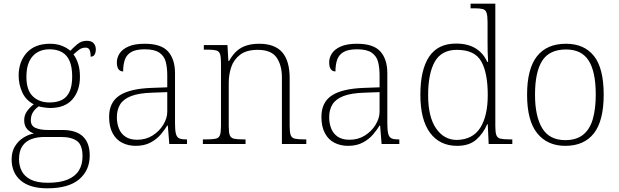

<svg xmlns="http://www.w3.org/2000/svg" viewBox="-20 -780 3353 1040"><path d="M236 240Q142 240 92.5 198Q43 156 43 83Q43 42 61 12.5Q79 -17 107 -34.5Q135 -52 164 -57Q142 -64 126.5 -81.5Q111 -99 111 -129Q111 -158 128.5 -180.5Q146 -203 163 -215Q120 -237 100.5 -280Q81 -323 81 -370Q81 -446 125 -494.5Q169 -543 251 -543Q287 -543 315 -532Q343 -521 361 -505Q375 -520 397.5 -539.5Q420 -559 450 -559Q476 -559 487.5 -545.5Q499 -532 499 -513Q499 -496 492.5 -484.5Q486 -473 471 -473Q471 -498 465 -510Q459 -522 444 -522Q424 -522 409.5 -511.5Q395 -501 378 -485Q393 -466 403 -435.5Q413 -405 413 -364Q413 -289 372.5 -242Q332 -195 251 -195Q239 -195 218.5 -198Q198 -201 190 -204Q172 -192 159.5 -173.5Q147 -155 147 -128Q147 -98 173 -87Q199 -76 238 -76H317Q392 -76 429 -41Q466 -6 466 62Q466 143 408.5 191.5Q351 240 236 240ZM239 210Q304 210 345.5 193Q387 176 407 144Q427 112 427 67Q427 6 397.5 -16Q368 -38 311 -38H219Q181 -38 150 -26.5Q119 -15 101 11.5Q83 38 83 83Q83 117 97.5 146Q112 175 146 192.5Q180 210 239 210ZM248 -225Q288 -225 315 -238.5Q342 -252 356.5 -283Q371 -314 371 -365Q371 -417 357 -449.5Q343 -482 315.5 -497.5Q288 -513 248 -513Q211 -513 183 -497Q155 -481 139 -448.5Q123 -416 123 -364Q123 -292 157.5 -258.5Q192 -225 248 -225Z M715 10Q675 10 642 -6.5Q609 -23 590 -58.5Q571 -94 571 -147Q571 -226 627.5 -263Q684 -300 803 -304L886 -307V-371Q886 -413 878 -444.5Q870 -476 843.5 -494.5Q817 -513 764 -513Q717 -513 691.5 -498.5Q666 -484 656.5 -457Q647 -430 647 -393Q631 -393 622 -405Q613 -417 613 -443Q613 -467 627.5 -490Q642 -513 675.5 -528Q709 -543 764 -543Q853 -543 890.5 -501Q928 -459 928 -383V-111Q928 -76 932.5 -57Q937 -38 949 -31.5Q961 -25 987 -25H993V0H897L889 -100H886Q873 -78 851 -52Q829 -26 795.5 -8Q762 10 715 10ZM723 -23Q770 -23 806.5 -46Q843 -69 864.5 -104.5Q886 -140 886 -174V-281L805 -278Q732 -276 690 -259.5Q648 -243 630.5 -214Q613 -185 613 -145Q613 -112 624 -84Q635 -56 659.5 -39.5Q684 -23 723 -23Z M1079 0V-25H1099Q1133 -25 1149.5 -29Q1166 -33 1171.5 -48.5Q1177 -64 1177 -98V-439Q1177 -473 1171.5 -488Q1166 -503 1150.5 -507Q1135 -511 1107 -511H1084V-536H1212L1217 -450H1221Q1242 -487 1265.5 -506.5Q1289 -526 1318.5 -534.5Q1348 -543 1384 -543Q1468 -543 1508.5 -497Q1549 -451 1549 -356V-98Q1549 -64 1554.5 -48.5Q1560 -33 1576.5 -29Q1593 -25 1626 -25H1639V0H1507V-361Q1507 -427 1478 -468.5Q1449 -510 1376 -510Q1315 -510 1280.5 -483.5Q1246 -457 1232.5 -416.5Q1219 -376 1219 -331V-97Q1219 -63 1224.5 -48Q1230 -33 1246.5 -29Q1263 -25 1296 -25H1310V0Z M1865 10Q1825 10 1792 -6.5Q1759 -23 1740 -58.5Q1721 -94 1721 -147Q1721 -226 1777.5 -263Q1834 -300 1953 -304L2036 -307V-371Q2036 -413 2028 -444.5Q2020 -476 1993.5 -494.5Q1967 -513 1914 -513Q1867 -513 1841.5 -498.5Q1816 -484 1806.5 -457Q1797 -430 1797 -393Q1781 -393 1772 -405Q1763 -417 1763 -443Q1763 -467 1777.5 -490Q1792 -513 1825.5 -528Q1859 -543 1914 -543Q2003 -543 2040.5 -501Q2078 -459 2078 -383V-111Q2078 -76 2082.5 -57Q2087 -38 2099 -31.5Q2111 -25 2137 -25H2143V0H2047L2039 -100H2036Q2023 -78 2001 -52Q1979 -26 1945.5 -8Q1912 10 1865 10ZM1873 -23Q1920 -23 1956.5 -46Q1993 -69 2014.5 -104.5Q2036 -140 2036 -174V-281L1955 -278Q1882 -276 1840 -259.5Q1798 -243 1780.5 -214Q1763 -185 1763 -145Q1763 -112 1774 -84Q1785 -56 1809.5 -39.5Q1834 -23 1873 -23Z M2456 10Q2362 10 2309.5 -60.5Q2257 -131 2257 -267Q2257 -402 2304.5 -473Q2352 -544 2450 -544Q2515 -544 2557 -517.5Q2599 -491 2619 -445H2624Q2622 -472 2621.5 -499.5Q2621 -527 2621 -548V-659Q2621 -695 2615.5 -711Q2610 -727 2594.5 -731Q2579 -735 2551 -735H2529V-760H2663V-97Q2663 -64 2668.5 -48.5Q2674 -33 2690.5 -29Q2707 -25 2741 -25H2755V0H2627L2622 -107H2619Q2597 -56 2559 -23Q2521 10 2456 10ZM2455 -22Q2541 -24 2581.5 -88Q2622 -152 2622 -265Q2622 -386 2586.5 -448Q2551 -510 2455 -510Q2372 -510 2335.5 -446.5Q2299 -383 2299 -264Q2299 -147 2342 -84.5Q2385 -22 2455 -22Z M3042 10Q2945 10 2890 -58Q2835 -126 2835 -267Q2835 -407 2888.5 -475Q2942 -543 3046 -543Q3144 -543 3197 -477Q3250 -411 3250 -267Q3250 -126 3197 -58Q3144 10 3042 10ZM3042 -21Q3103 -21 3139.5 -51Q3176 -81 3191.5 -136.5Q3207 -192 3207 -267Q3207 -392 3168.5 -452Q3130 -512 3046 -512Q2956 -512 2917 -451Q2878 -390 2878 -267Q2878 -150 2917 -85.5Q2956 -21 3042 -21Z"/></svg>

Font: Noto Serif Gujarati ExtraLight
Style: Regular
Weight: 250
Version: Version 2.102